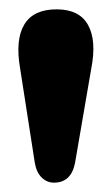

<svg xmlns="http://www.w3.org/2000/svg" viewBox="-20 -803 240 411"><path d="M95.5 -412Q80.5 -412 69.2 -423Q58 -434 54.5 -454.5L23 -657Q12.5 -718 32 -750.5Q51.5 -783 101 -783Q150 -783 168.5 -749.5Q187 -716 175.5 -657L140.5 -453.5Q132 -412 95.5 -412Z"/></svg>

Font: Fraunces 9pt S050
Style: Bold
Weight: 700
Version: Version 1.000; ttfautohint (v1.8.3)